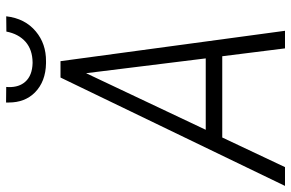

<svg xmlns="http://www.w3.org/2000/svg" viewBox="-208 -746 923 608"><g transform="rotate(-90 253.0 -441.5)"><path d="M146.5 -251H372.6L325.7 -629.9ZM379.4 -198.7H122.1L28.3 0H-31.2L312 -710.9H363.8L460 0H404.3ZM505.9 -882.8Q499 -823.2 458 -789.1Q418.9 -756.3 363.3 -756.8Q360.4 -756.8 356.9 -756.8Q299.3 -757.8 264.6 -792Q232.9 -823.7 232.9 -874.5Q232.9 -878.9 232.9 -883.3L282.2 -882.8Q281.7 -878.4 281.7 -874.5Q281.2 -841.8 298.8 -822.3Q318.4 -800.3 357.9 -799.3Q358.9 -799.3 359.9 -799.3Q399.9 -799.8 424.8 -821.3Q450.2 -843.8 457.5 -882.3Z"/></g></svg>

Font: MAUL Condensed Light Italic
Style: Light Italic
Weight: 300
Italic angle: -12°
Designer: MAUL
Version: Version 1.0; 2020; ttfautohint (v1.8.3)